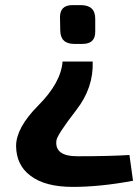

<svg xmlns="http://www.w3.org/2000/svg" viewBox="-20 -529 549 752"><path d="M296 -509Q354 -509 353 -454V-406Q354 -357 303 -357H271Q216 -357 216 -411L215 -460Q214 -509 264 -509ZM343 -288Q347 -185 278 -97Q204 -1 201 21Q193 83 283 83Q412 83 487 78L501 179Q373 203 265 203Q156 203 99 159Q44 118 43 43Q43 -28 129 -115Q219 -205 225 -288Z"/></svg>

Font: Taylor Sans Bold LRS
Style: Bold
Weight: 700
Italic angle: -8°
Designer: Natanael Gama
Version: Version 1.001 September 8, 2015